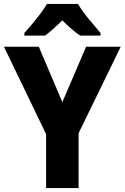

<svg xmlns="http://www.w3.org/2000/svg" viewBox="-20 -950 630 970"><path d="M295 -434 415 -714H590L377 -277V0H213V-272L0 -714H176ZM374 -930Q394 -896 427.5 -855Q461 -814 488 -783V-770H385Q363 -785 341 -804Q319 -823 295 -847Q270 -823 249 -804Q228 -785 207 -770H103V-783Q120 -802 142 -828Q164 -854 184.5 -881.5Q205 -909 217 -930Z"/></svg>

Font: Noto Sans Khmer UI SemiCondensed ExtraBold
Style: Regular
Weight: 800
Width: 4
Designer: Danh Hong and the Monotype Design Team
Foundry: Monotype Imaging Inc.
Version: Version 2.002; ttfautohint (v1.8.4.7-5d5b)